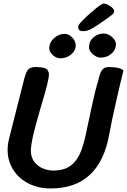

<svg xmlns="http://www.w3.org/2000/svg" viewBox="-20 -1042 716 1083"><path d="M565 -1022Q581 -1022 602.5 -1007Q624 -992 624 -979Q624 -970 616 -962.5Q608 -955 592 -943.5Q576 -932 569 -927Q521 -893 496 -879.5Q471 -866 450 -866Q435 -866 428 -871.5Q421 -877 421 -890Q421 -894 423 -900Q440 -925 496 -973.5Q552 -1022 565 -1022ZM482 -776Q482 -809 507 -831Q532 -853 565 -853Q589 -853 611.5 -833.5Q634 -814 634 -792Q634 -761 608.5 -739Q583 -717 548 -717Q526 -717 504 -736Q482 -755 482 -776ZM258 -770Q258 -803 285 -827Q312 -851 344 -851Q368 -851 387.5 -830.5Q407 -810 407 -786Q407 -756 381 -734.5Q355 -713 320 -713Q298 -713 278 -731Q258 -749 258 -770ZM184 -664Q211 -664 230.5 -658Q250 -652 251 -640Q256 -637 256 -624Q256 -603 245 -560Q234 -517 213 -448Q189 -365 174 -307Q159 -249 155 -208L154 -194Q154 -154 174 -128.5Q194 -103 223 -91.5Q252 -80 280 -80Q344 -80 381 -109.5Q418 -139 437.5 -190.5Q457 -242 474 -331Q483 -376 502 -461Q521 -546 527 -564Q536 -590 538 -604Q544 -627 550.5 -639Q557 -651 571 -660Q575 -661 582 -662.5Q589 -664 593 -664Q627 -664 649.5 -658Q672 -652 676 -643Q661 -584 634.5 -467.5Q608 -351 596 -283Q541 21 266 21Q196 21 141 -7Q86 -35 54.5 -84.5Q23 -134 23 -197Q23 -229 32 -263L115 -591Q126 -635 138.5 -649.5Q151 -664 184 -664Z"/></svg>

Font: Sriracha
Style: Regular
Weight: 400
Designer: Suppakit Chalermlarp
Version: Version 1.002g